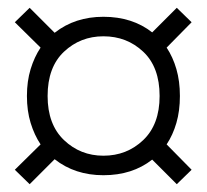

<svg xmlns="http://www.w3.org/2000/svg" viewBox="-20 -553 530 492"><path d="M245 -104Q172 -104 120 -145L56 -81L18 -118L84 -183Q68 -207 58.5 -238Q49 -269 49 -307Q49 -345 58.5 -376Q68 -407 84 -431L18 -496L56 -533L120 -469Q172 -510 245 -510Q319 -510 370 -470L433 -533L471 -496L407 -431Q423 -407 432 -376Q441 -345 441 -307Q441 -269 432 -238Q423 -207 407 -183L471 -118L433 -81L370 -144Q319 -104 245 -104ZM245 -154Q305 -154 347 -194Q389 -234 389 -307Q389 -381 347 -420.5Q305 -460 245 -460Q186 -460 144 -420.5Q102 -381 102 -307Q102 -234 144 -194Q186 -154 245 -154Z"/></svg>

Font: Haskoy Light
Style: Regular
Weight: 300
Designer: Ertekin Erdin
Foundry: Ertekin Erdin
Version: Version 2.000; ttfautohint (v1.8.4.7-5d5b)